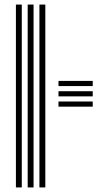

<svg xmlns="http://www.w3.org/2000/svg" viewBox="-20 -820 426 840"><path d="M152.5 0V-800H178.3V0ZM49.6 0V-800H75.3V0ZM101.1 0V-800H126.8V0ZM235.9 -353.4V-375.9H385.7V-353.4ZM235.9 -443.4V-466H385.7V-443.4ZM235.9 -398.4V-420.9H385.7V-398.4Z"/></svg>

Font: Big Shoulders Inline Text SC Thin
Style: Regular
Weight: 100
Designer: Patric King
Foundry: XO Type Co
Version: Version 2.002